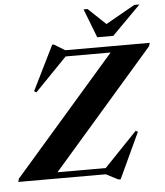

<svg xmlns="http://www.w3.org/2000/svg" viewBox="-95 -990 930 1080"><g transform="rotate(-5 369.5 -450.0)"><path d="M772 -715 766.5 -696.5 191.5 -35H464L650 -229L662 -222.5L542 35.5H530L461 0H-33L-27.5 -18.5L548 -680H294L112.5 -493L100 -500.5L224.5 -752.5H233.5L295 -715ZM733 -935 571 -772H480.5L417.5 -935H440L538.5 -841.5L704 -935Z"/></g></svg>

Font: Newsreader Display
Style: Bold Italic
Weight: 700
Italic angle: -17°
Designer: Hugues Gentile
Foundry: Production Type
Version: Version 1.001